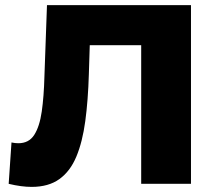

<svg xmlns="http://www.w3.org/2000/svg" viewBox="-20 -720 843 752"><path d="M104 12Q84 12 61.5 9Q39 6 14 0L25 -162Q39 -159 52 -159Q93 -159 114 -191.5Q135 -224 143.5 -283Q152 -342 154 -421L164 -700H728V0H533V-587L576 -543H293L333 -589L328 -429Q325 -327 314 -245.5Q303 -164 279 -106.5Q255 -49 212.5 -18.5Q170 12 104 12Z"/></svg>

Font: MOST Montserrat ExtraBold
Style: Regular
Weight: 800
Designer: Julieta Ulanovsky
Foundry: Julieta Ulanovsky
Version: Version 8.000;March 11, 2024;FontCreator 15.0.0.2926 64-bit